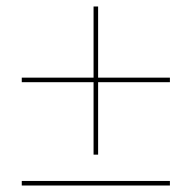

<svg xmlns="http://www.w3.org/2000/svg" viewBox="-20 -571 590 591"><path d="M282 -332H503V-318H282V-95H268V-318H47V-332H268V-551H282ZM47 0V-14H503V0Z"/></svg>

Font: EauTestSC Thin
Style: Regular
Weight: 250
Designer: Christian Thalmann (Catharsis Fonts)
Version: Version 0.001;PS 000.001;hotconv 1.0.88;makeotf.lib2.5.64775